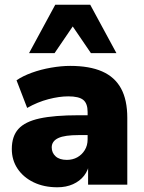

<svg xmlns="http://www.w3.org/2000/svg" viewBox="-20 -782 608 813"><path d="M223 11Q166 11 122.5 -10Q79 -31 54.5 -67.5Q30 -104 30 -151Q30 -205 58 -236Q86 -267 148 -280.5Q210 -294 313 -294H368V-210H313Q284 -210 262.5 -207Q241 -204 227 -197.5Q213 -191 206 -181Q199 -171 199 -158Q199 -135 215.5 -120Q232 -105 263 -105Q288 -105 307.5 -116Q327 -127 339 -146.5Q351 -166 351 -192V-308Q351 -344 332.5 -359Q314 -374 269 -374Q231 -374 185 -362Q139 -350 95 -325L50 -442Q76 -460 114.5 -474Q153 -488 196.5 -495.5Q240 -503 277 -503Q359 -503 412.5 -479.5Q466 -456 492.5 -407.5Q519 -359 519 -283V0H353V-93H359Q354 -61 336 -38Q318 -15 289 -2Q260 11 223 11ZM103 -557 214 -762H362L473 -557H365L288 -670L211 -557Z"/></svg>

Font: Nunito Sans 12pt Black
Style: Regular
Weight: 900
Designer: Vernon Adams
Foundry: Vernon Adams
Version: Version 3.101;gftools[0.9.27]